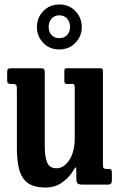

<svg xmlns="http://www.w3.org/2000/svg" viewBox="-20 -825 532 858"><path d="M55.5 -161.5V-428Q55.5 -442 51.5 -446Q47.5 -450 36 -450H28.5Q18 -450 15 -453.5Q12 -457 12 -468V-497.5Q12 -513 15 -516.5Q18 -520 33 -520H162Q173 -520 176.5 -516Q180 -512 180 -502.5V-174.5Q180 -123.5 191 -98.2Q202 -73 232.5 -73Q265.5 -73 289.8 -110Q314 -147 314 -209V-432Q314 -450 306.5 -450H279Q271.5 -450 269.5 -453.2Q267.5 -456.5 267.5 -469.5V-505.5Q267.5 -515 269.5 -517.5Q271.5 -520 281 -520H423.5Q435.5 -520 437.8 -517.5Q440 -515 440 -502.5V-89.5Q440 -76.5 443.5 -73.2Q447 -70 457.5 -70H466Q475.5 -70 477.8 -65.8Q480 -61.5 480 -48.5V-22Q480 -9 476 -4.5Q472 0 460 0H349.5Q334.5 0 327.8 -4.8Q321 -9.5 321 -27.5V-53.5Q321 -74.5 319 -76.8Q317 -79 308 -64Q292 -35 259.5 -11Q227 13 184 13Q130.5 13 103 -8.2Q75.5 -29.5 65.5 -68.8Q55.5 -108 55.5 -161.5ZM245 -604Q201.5 -604 173.2 -633.5Q145 -663 145 -704Q145 -745.5 173.2 -775.2Q201.5 -805 245 -805Q289 -805 317.2 -775.2Q345.5 -745.5 345.5 -704Q345.5 -663 317 -633.5Q288.5 -604 245 -604ZM245 -654.5Q266.5 -654.5 279.8 -668.5Q293 -682.5 293 -704.5Q293 -727 279.8 -741.8Q266.5 -756.5 245 -756.5Q223.5 -756.5 210.5 -741.8Q197.5 -727 197.5 -704.5Q197.5 -682.5 210.5 -668.5Q223.5 -654.5 245 -654.5Z"/></svg>

Font: Besley* Condensed Semi
Style: Regular
Weight: 600
Width: 3
Designer: Owen Earl
Foundry: indestructible type*
Version: Version 3.000; ttfautohint (v1.8.3)